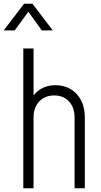

<svg xmlns="http://www.w3.org/2000/svg" viewBox="-50 -1010 543 1030"><path d="M75 0V-750H130V-473L121 -484Q140.5 -517 172.8 -535Q205 -553 247.5 -553Q294 -553 329.5 -531.8Q365 -510.5 385 -471.8Q405 -433 405 -380V0H350V-380Q350 -433.5 320 -465.8Q290 -498 241 -498Q191 -498 160.5 -465.8Q130 -433.5 130 -380V0ZM-30 -847 79 -990H124L233 -847H174L102 -947L29 -847Z"/></svg>

Font: Mohave Light
Style: Regular
Weight: 300
Designer: Gumpita Rahayu
Foundry: Tokotype
Version: Version 2.003